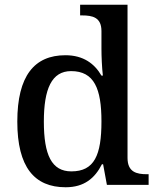

<svg xmlns="http://www.w3.org/2000/svg" viewBox="-20 -780 664 810"><path d="M257 10C335 10 380 -28 410 -87H415L431 0H607V-45H600C556 -45 518 -54 518 -114V-760H318V-715H326C370 -715 408 -707 408 -649V-574C408 -542 410 -495 414 -461H408C379 -511 332 -547 256 -547C125 -547 53 -460 53 -267C53 -75 125 10 257 10ZM281 -57C198 -57 165 -126 165 -267C165 -405 198 -480 280 -480C378 -480 408 -405 408 -268C408 -125 378 -57 281 -57Z"/></svg>

Font: Noto Serif Tamil Medium
Style: Italic
Weight: 500
Italic angle: -12°
Designer: Indian Type Foundry, Tom Grace, and the Monotype Design Team
Foundry: Monotype Imaging Inc.
Version: Version 2.003